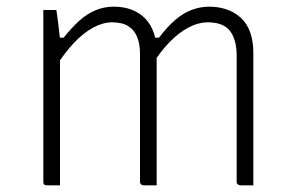

<svg xmlns="http://www.w3.org/2000/svg" viewBox="-20 -556 890 576"><path d="M740 0Q734 0 727.5 0Q721 0 714.5 0Q708 0 701 0Q698 0 695.5 -1.5Q693 -3 691.5 -5Q690 -7 690 -11Q690 -53 690 -95Q690 -137 690 -177.5Q690 -218 690 -255.5Q690 -293 690 -327Q690 -361 690 -389Q690 -437 670 -463Q650 -489 604 -489Q575 -489 545.5 -473.5Q516 -458 487.5 -428.5Q459 -399 433 -356L430 -443H457Q482 -476 506 -496.5Q530 -517 555.5 -526.5Q581 -536 608 -536Q635 -536 659 -528Q683 -520 701.5 -503.5Q720 -487 730 -460.5Q740 -434 740 -398Q740 -370 740 -336Q740 -302 740 -263Q740 -224 740 -182.5Q740 -141 740 -99Q740 -74 740 -49.5Q740 -25 740 0ZM450 0Q444 0 437.5 0Q431 0 424.5 0Q418 0 411 0Q408 0 405.5 -1.5Q403 -3 401.5 -5Q400 -7 400 -11Q400 -54 400 -96Q400 -138 400 -178.5Q400 -219 400 -257Q400 -295 400 -330Q400 -365 400 -395Q400 -424 391.5 -445Q383 -466 365 -477.5Q347 -489 316 -489Q289 -489 260 -473.5Q231 -458 202.5 -428Q174 -398 146 -354V-443H171Q194 -472 217 -493Q240 -514 266 -525Q292 -536 321 -536Q352 -536 376 -526.5Q400 -517 416.5 -499.5Q433 -482 441.5 -457Q450 -432 450 -400Q450 -359 450 -312Q450 -265 450 -214Q450 -163 450 -109Q450 -55 450 0ZM160 0Q155 0 150 0Q145 0 140.5 0Q136 0 131 0Q126 0 121 0Q118 0 116 -0.5Q114 -1 112.5 -2.5Q111 -4 110.5 -6Q110 -8 110 -11Q110 -80 110 -149Q110 -218 110 -287.5Q110 -357 110 -426Q110 -462 110 -488Q110 -514 110 -526Q115 -526 120 -526Q125 -526 129.5 -526Q134 -526 139 -526Q144 -526 149 -526Q149 -526 151 -513Q153 -500 155 -483Q157 -466 158.5 -452.5Q160 -439 160 -439Q160 -387 160 -317Q160 -247 160 -166.5Q160 -86 160 0Z"/></svg>

Font: Recursive Sans Linear Light
Style: Regular
Weight: 300
Version: Version 1.085